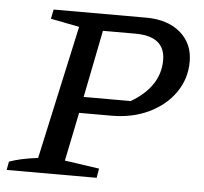

<svg xmlns="http://www.w3.org/2000/svg" viewBox="-43 -569 651 614"><g transform="rotate(5 282.0 -262.0)"><path d="M0 0 5 -27Q21 -33 43 -38Q65 -43 97 -47L191 -476L99 -494L105 -524H402Q471 -524 512 -489Q553 -454 553 -396Q553 -341 522.5 -297Q492 -253 439 -227.5Q386 -202 319 -202H215L183 -46L294 -30L289 0ZM372 -470H268L225 -254H376Q422 -281 445 -316Q468 -351 468 -393Q468 -470 372 -470Z"/></g></svg>

Font: Piazzolla SC
Style: Italic
Weight: 400
Italic angle: -11.3°
Designer: Juan Pablo del Peral
Foundry: Huerta Tipografica
Version: Version 1.330